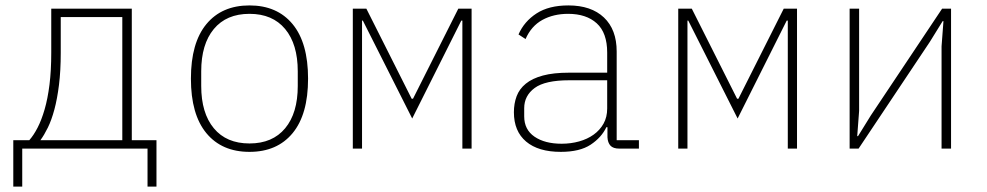

<svg xmlns="http://www.w3.org/2000/svg" viewBox="-20 -548 3640 708"><path d="M29 -31H88Q104 -49 118.5 -77Q133 -105 144.5 -144.5Q156 -184 162.5 -236Q169 -288 169 -354V-516H466V-31H557V140H524V0H62V140H29ZM431 -31V-485H204V-353Q204 -287 197.5 -235Q191 -183 180.5 -144Q170 -105 156.5 -77.5Q143 -50 129 -31Z M900 12Q798 12 741 -57Q684 -126 684 -258Q684 -390 741 -459Q798 -528 900 -528Q1002 -528 1059 -459Q1116 -390 1116 -258Q1116 -126 1059 -57Q1002 12 900 12ZM900 -19Q985 -19 1031.5 -75Q1078 -131 1078 -231V-285Q1078 -385 1031.5 -441Q985 -497 900 -497Q815 -497 768.5 -441Q722 -385 722 -285V-231Q722 -131 768.5 -75Q815 -19 900 -19Z M1281 -516H1331L1498 -184H1503L1670 -516H1719V0H1685V-472H1681L1500 -111L1318 -472H1315V0H1281Z M2264 0Q2241 0 2231 -11Q2221 -22 2220 -42V-79H2216Q2198 -41 2158 -14.5Q2118 12 2048 12Q1965 12 1920 -26Q1875 -64 1875 -134Q1875 -166 1885 -193Q1895 -220 1919 -239.5Q1943 -259 1982 -269.5Q2021 -280 2078 -280H2219V-354Q2219 -427 2180.5 -462Q2142 -497 2075 -497Q2021 -497 1980 -474.5Q1939 -452 1918 -404L1892 -421Q1913 -469 1958.5 -498.5Q2004 -528 2076 -528Q2160 -528 2207 -483.5Q2254 -439 2254 -358V-31H2336V0ZM2051 -18Q2085 -18 2115.5 -26.5Q2146 -35 2169 -51.5Q2192 -68 2205.5 -92Q2219 -116 2219 -148V-252H2079Q1990 -252 1951.5 -223.5Q1913 -195 1913 -149V-119Q1913 -70 1951 -44Q1989 -18 2051 -18Z M2481 -516H2531L2698 -184H2703L2870 -516H2919V0H2885V-472H2881L2700 -111L2518 -472H2515V0H2481Z M3113 -516H3148V-139L3141 -46H3144L3191 -122L3454 -516H3487V0H3452V-377L3459 -470H3456L3409 -394L3146 0H3113Z"/></svg>

Font: IBM Plex Mono ExtraLight
Style: Regular
Weight: 200
Monospace: yes
Designer: Mike Abbink, Paul van der Laan, Pieter van Rosmalen
Foundry: Bold Monday
Version: Version 2.3